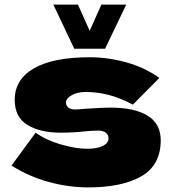

<svg xmlns="http://www.w3.org/2000/svg" viewBox="-20 -805 749 835"><path d="M30 -85 135 -228Q181 -195 246 -176.5Q311 -158 358 -158Q403 -158 427.5 -170.5Q452 -183 452 -203Q452 -219 440 -228Q428 -237 407 -237Q394 -237 377.5 -236Q361 -235 351 -234Q299 -228 244 -228Q155 -228 99.5 -261.5Q44 -295 44 -371Q44 -459 127 -507.5Q210 -556 371 -556Q450 -556 530.5 -533.5Q611 -511 673 -466L558 -350Q501 -380 451.5 -392.5Q402 -405 352 -405Q317 -405 292 -391Q267 -377 267 -359Q267 -345 277.5 -337Q288 -329 305 -329Q322 -329 352 -332Q425 -337 461 -337Q565 -337 622 -302Q679 -267 679 -195Q679 -87 595 -38.5Q511 10 363 10Q279 10 192.5 -13.5Q106 -37 30 -85ZM370 -671 421 -785H529L437 -593H303L212 -785H319Z"/></svg>

Font: Dela Gothic One
Style: Regular
Weight: 400
Designer: aratakana
Foundry: aratakana
Version: Version 1.004